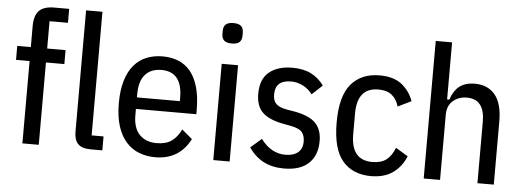

<svg xmlns="http://www.w3.org/2000/svg" viewBox="-49 -879 2801 1029"><g transform="rotate(5 1351.0 -364.5)"><path d="M98 -443H25V-518H98V-631Q98 -688 123.5 -714Q149 -740 205 -740H285V-665H186V-518H285V-443H186V0H98Z M465 0Q418 0 397 -21.5Q376 -43 376 -88V-740H464V-75H528V0Z M813 12Q766 12 726 -3.5Q686 -19 656.5 -52Q627 -85 610.5 -136.5Q594 -188 594 -259Q594 -330 609.5 -381.5Q625 -433 653.5 -466Q682 -499 721 -514.5Q760 -530 807 -530Q854 -530 892 -514.5Q930 -499 957 -466Q984 -433 998.5 -381.5Q1013 -330 1013 -259V-237H688V-204Q688 -134 722 -99Q756 -64 814 -64Q864 -64 894.5 -85.5Q925 -107 945 -149L1001 -102Q943 12 813 12ZM807 -457Q750 -457 719 -421.5Q688 -386 688 -316V-299H919V-316Q919 -457 807 -457Z M1169 -631Q1140 -631 1127.5 -643Q1115 -655 1115 -677V-695Q1115 -717 1127.5 -729Q1140 -741 1169 -741Q1198 -741 1210.5 -729Q1223 -717 1223 -695V-677Q1223 -655 1210.5 -643Q1198 -631 1169 -631ZM1125 -518H1213V0H1125Z M1506 12Q1442 12 1395.5 -12.5Q1349 -37 1316 -85L1375 -136Q1402 -99 1435.5 -80.5Q1469 -62 1507 -62Q1550 -62 1574.5 -82Q1599 -102 1599 -141Q1599 -173 1583.5 -191.5Q1568 -210 1526 -218L1484 -226Q1407 -240 1370.5 -274Q1334 -308 1334 -375Q1334 -455 1380.5 -492.5Q1427 -530 1504 -530Q1564 -530 1605 -509.5Q1646 -489 1675 -449L1619 -397Q1598 -425 1568 -440.5Q1538 -456 1504 -456Q1419 -456 1419 -379Q1419 -344 1437 -327.5Q1455 -311 1495 -304L1537 -297Q1617 -282 1650.5 -247Q1684 -212 1684 -151Q1684 -74 1638.5 -31Q1593 12 1506 12Z M1974 12Q1876 12 1821 -52Q1766 -116 1766 -259Q1766 -401 1821 -465.5Q1876 -530 1974 -530Q2049 -530 2092.5 -496Q2136 -462 2156 -407L2084 -372Q2073 -411 2046.5 -432.5Q2020 -454 1974 -454Q1860 -454 1860 -315V-203Q1860 -64 1974 -64Q2022 -64 2050 -85.5Q2078 -107 2095 -151L2161 -111Q2138 -54 2091.5 -21Q2045 12 1974 12Z M2257 -740H2345V-433H2357Q2371 -479 2402 -504.5Q2433 -530 2487 -530Q2556 -530 2595 -483Q2634 -436 2634 -340V0H2546V-331Q2546 -390 2522.5 -421Q2499 -452 2449 -452Q2406 -452 2375.5 -425.5Q2345 -399 2345 -351V0H2257Z"/></g></svg>

Font: IBM Plex Sans Cond Text
Style: Regular
Weight: 450
Width: 3
Designer: Mike Abbink, Paul van der Laan, Pieter van Rosmalen
Foundry: Bold Monday
Version: Version 1.3